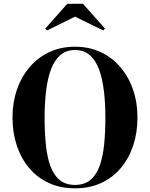

<svg xmlns="http://www.w3.org/2000/svg" viewBox="-20 -1014 814 1044"><path d="M388 10Q308 10 245 -19.2Q182 -48.5 138 -101Q94 -153.5 71 -223.5Q48 -293.5 48 -375Q48 -457 72.2 -527Q96.5 -597 141.5 -649.5Q186.5 -702 249 -731Q311.5 -760 388 -760Q464 -760 526.5 -731Q589 -702 634 -649.5Q679 -597 703.2 -527Q727.5 -457 727.5 -375Q727.5 -293.5 704.5 -223.5Q681.5 -153.5 637.5 -101Q593.5 -48.5 530.5 -19.2Q467.5 10 388 10ZM388 -8.5Q440 -8.5 472.5 -36.2Q505 -64 522.5 -114Q540 -164 546.5 -230.8Q553 -297.5 553 -375Q553 -452.5 545 -519.2Q537 -586 518.8 -636Q500.5 -686 468.5 -714Q436.5 -742 388 -742Q339.5 -742 307.5 -714Q275.5 -686 257 -636Q238.5 -586 230.5 -519.2Q222.5 -452.5 222.5 -375Q222.5 -297.5 229 -230.8Q235.5 -164 253 -114Q270.5 -64 303.2 -36.2Q336 -8.5 388 -8.5ZM236 -848.5 226 -858.5 346 -993.5H431L551 -858.5L541 -848.5L388 -923.5Z"/></svg>

Font: Bodoni Moda SC 11pt
Style: Bold
Weight: 700
Version: Version 2.005